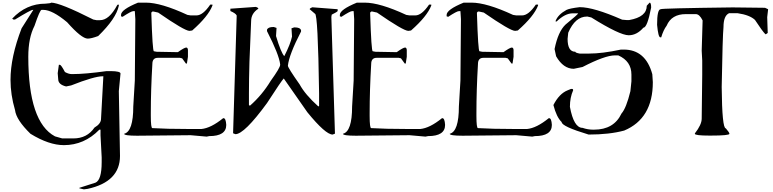

<svg xmlns="http://www.w3.org/2000/svg" viewBox="-20 -1019 5856 1454"><path d="M324.2 -991.2Q178.7 -991.2 72.3 -877.9L81.1 -871.1H93.8Q212.9 -944.3 228.5 -944.3H232.4L143.6 -804.7Q59.6 -586.9 59.6 -414.1Q59.6 -301.8 93.8 -185.5Q102.5 -111.3 210.9 -5.9Q350.6 80.1 463.9 80.1Q618.2 80.1 732.4 -37.1H741.2V5.9L750 172.9V209Q750 343.8 703.1 364.3L581.1 403.3V407.2L615.2 415L644.5 411.1Q888.7 357.4 888.7 162.1L879.9 -329.1L892.6 -461.9Q892.6 -479.5 821.3 -480.5H787.1Q625 -458 531.2 -458H522.5Q500 -458 471.7 -473.6Q443.4 -527.3 433.6 -528.3H425.8L417 -464.8L420.9 -418.9Q420.9 -378.9 480.5 -364.3L518.6 -372.1Q694.3 -441.4 757.8 -441.4H762.7L745.1 -119.1Q745.1 -82 695.3 -52.7Q639.6 29.3 535.2 29.3H451.2L396.5 13.7Q194.3 -93.8 194.3 -589.8Q194.3 -732.4 241.2 -823.2Q282.2 -944.3 294.9 -944.3H307.6Q376 -944.3 488.3 -850.6Q597.7 -726.6 644.5 -726.6Q670.9 -726.6 723.6 -746.1Q859.4 -877.9 879.9 -975.6V-983.4H871.1L867.2 -979.5Q806.6 -866.2 737.3 -866.2H710.9L686.5 -871.1Q433.6 -999 367.2 -999Q367.2 -994.1 324.2 -991.2Z M1025.4 -999Q896.5 -946.3 896.5 -906.2V-895.5L908.2 -891.6Q973.6 -934.6 989.3 -934.6H1001L1004.9 -874L1001 -409.2L989.3 -212.9Q989.3 -23.4 919.9 -5.9Q919.9 8.8 1017.6 8.8L1423.8 4.9L1544.9 15.6L1564.5 11.7Q1693.4 11.7 1693.4 -73.2Q1690.4 -124 1672.9 -124H1669.9Q1577.1 -48.8 1504.9 -42H1419.9Q1332 -42 1254.9 -43.9Q1187.5 -45.9 1133.8 -48.8Q1122.1 -48.8 1122.1 -141.6V-163.1Q1122.1 -336.9 1133.8 -534.2Q1133.8 -581.1 1174.8 -581.1H1342.8L1359.4 -577.1L1387.7 -538.1H1395.5L1403.3 -588.9V-638.7Q1403.3 -656.2 1391.6 -659.2Q1376 -659.2 1327.1 -624L1166 -627L1145.5 -630.9Q1134.8 -630.9 1126 -917V-923.8L1133.8 -931.6H1142.6L1177.7 -923.8Q1377.9 -785.2 1415 -785.2L1435.5 -788.1Q1557.6 -895.5 1588.9 -977.5V-984.4H1572.3Q1516.6 -902.3 1467.8 -902.3H1423.8L1399.4 -906.2Q1199.2 -999 1085 -999Z M1724.6 -953.1V-935.5Q1765.6 -918 1772.5 -901.4L1745.1 -9.8L1762.7 -2.9Q1830.1 -2.9 2002 -238.3Q2113.3 -410.2 2128.9 -424.8L2307.6 -168.9Q2445.3 0 2499 0L2516.6 -6.8L2489.3 -890.6L2492.2 -908.2Q2534.2 -928.7 2537.1 -935.5V-949.2L2344.7 -963.9Q2325.2 -956.1 2325.2 -949.2L2365.2 -915Q2387.7 -915 2396.5 -311.5V-217.8L2393.6 -213.9H2389.6Q2291 -302.7 2249 -379.9Q2160.2 -505.9 2160.2 -521.5Q2168.9 -604.5 2259.8 -780.3V-790Q2252.9 -811.5 2211.9 -811.5H2208L2187.5 -804.7L2191.4 -742.2Q2179.7 -685.5 2132.8 -593.8Q2107.4 -621.1 2070.3 -746.1L2074.2 -807.6L2053.7 -814.5H2049.8Q2010.7 -814.5 2002 -794.9V-783.2Q2092.8 -606.4 2101.6 -532.2V-528.3Q2101.6 -505.9 2030.3 -407.2Q1964.8 -298.8 1872.1 -217.8L1865.2 -224.6V-314.5Q1865.2 -412.1 1869.1 -550.8Q1874 -682.6 1881.8 -859.4Q1881.8 -918 1936.5 -953.1Q1936.5 -960.9 1917 -966.8Z M2682.6 -999Q2553.7 -946.3 2553.7 -906.2V-895.5L2565.4 -891.6Q2630.9 -934.6 2646.5 -934.6H2658.2L2662.1 -874L2658.2 -409.2L2646.5 -212.9Q2646.5 -23.4 2577.1 -5.9Q2577.1 8.8 2674.8 8.8L3081.1 4.9L3202.1 15.6L3221.7 11.7Q3350.6 11.7 3350.6 -73.2Q3347.7 -124 3330.1 -124H3327.1Q3234.4 -48.8 3162.1 -42H3077.1Q2989.3 -42 2912.1 -43.9Q2844.7 -45.9 2791 -48.8Q2779.3 -48.8 2779.3 -141.6V-163.1Q2779.3 -336.9 2791 -534.2Q2791 -581.1 2832 -581.1H3000L3016.6 -577.1L3044.9 -538.1H3052.7L3060.5 -588.9V-638.7Q3060.5 -656.2 3048.8 -659.2Q3033.2 -659.2 2984.4 -624L2823.2 -627L2802.7 -630.9Q2792 -630.9 2783.2 -917V-923.8L2791 -931.6H2799.8L2835 -923.8Q3035.2 -785.2 3072.3 -785.2L3092.8 -788.1Q3214.8 -895.5 3246.1 -977.5V-984.4H3229.5Q3173.8 -902.3 3125 -902.3H3081.1L3056.6 -906.2Q2856.4 -999 2742.2 -999Z M3491.2 -999Q3362.3 -946.3 3362.3 -906.2V-895.5L3374 -891.6Q3439.5 -934.6 3455.1 -934.6H3466.8L3470.7 -874L3466.8 -409.2L3455.1 -212.9Q3455.1 -23.4 3385.7 -5.9Q3385.7 8.8 3483.4 8.8L3889.6 4.9L4010.7 15.6L4030.3 11.7Q4159.2 11.7 4159.2 -73.2Q4156.2 -124 4138.7 -124H4135.7Q4043 -48.8 3970.7 -42H3885.7Q3797.9 -42 3720.7 -43.9Q3653.3 -45.9 3599.6 -48.8Q3587.9 -48.8 3587.9 -141.6V-163.1Q3587.9 -336.9 3599.6 -534.2Q3599.6 -581.1 3640.6 -581.1H3808.6L3825.2 -577.1L3853.5 -538.1H3861.3L3869.1 -588.9V-638.7Q3869.1 -656.2 3857.4 -659.2Q3841.8 -659.2 3793 -624L3631.8 -627L3611.3 -630.9Q3600.6 -630.9 3591.8 -917V-923.8L3599.6 -931.6H3608.4L3643.6 -923.8Q3843.8 -785.2 3880.9 -785.2L3901.4 -788.1Q4023.4 -895.5 4054.7 -977.5V-984.4H4038.1Q3982.4 -902.3 3933.6 -902.3H3889.6L3865.2 -906.2Q3665 -999 3550.8 -999Z M4877.9 -975.6Q4877.9 -890.6 4745.1 -867.2H4724.6L4691.4 -870.1Q4475.6 -964.8 4370.1 -964.8Q4295.9 -956.1 4270.5 -944.3Q4206.1 -909.2 4187.5 -860.4V-856.4H4195.3Q4259.8 -918 4316.4 -918H4358.4Q4358.4 -911.1 4262.7 -833Q4206.1 -779.3 4179.7 -647.5L4191.4 -592.8Q4246.1 -498 4325.2 -498L4391.6 -511.7Q4561.5 -599.6 4636.7 -599.6H4662.1Q4761.7 -555.7 4761.7 -454.1V-403.3L4753.9 -328.1Q4722.7 -200.2 4686.5 -159.2Q4628.9 -37.1 4478.5 -37.1H4470.7Q4430.7 -37.1 4391.6 -50.8Q4325.2 -50.8 4295.9 -210Q4295.9 -280.3 4320.3 -335Q4320.3 -345.7 4312.5 -345.7H4304.7L4278.3 -335Q4214.8 -309.6 4170.9 -223.6Q4194.3 -131.8 4233.4 -94.7Q4233.4 -61.5 4437.5 0Q4594.7 0 4707 -30.3Q4923.8 -121.1 4923.8 -396.5L4919.9 -457Q4869.1 -643.6 4703.1 -643.6H4682.6Q4540 -613.3 4441.4 -613.3H4370.1Q4336.9 -619.1 4336.9 -627Q4278.3 -627 4278.3 -724.6L4283.2 -771.5Q4335.9 -893.6 4424.8 -893.6H4428.7L4458 -886.7Q4673.8 -752 4741.2 -752Q4802.7 -752 4852.5 -809.6Q4881.8 -809.6 4911.1 -961.9Q4911.1 -999 4899.4 -999Z M5528.3 -962.9Q4983.4 -956.1 4983.4 -949.2Q4956.1 -949.2 4956.1 -831.1Q4964.8 -736.3 4980.5 -736.3H4987.3Q5003.9 -792 5028.3 -824.2Q5065.4 -912.1 5173.8 -912.1H5249Q5277.3 -912.1 5300.8 -864.3L5293.9 -634.8L5297.9 -560.5V-452.1L5293.9 -120.1Q5293.9 -75.2 5242.2 -8.8V-5.9Q5242.2 7.8 5352.5 7.8H5362.3Q5503.9 7.8 5503.9 -5.9Q5503.9 -15.6 5476.6 -46.9Q5448.2 -46.9 5445.3 -360.4Q5452.1 -748 5459 -814.5Q5459 -899.4 5501 -918.9H5566.4Q5658.2 -905.3 5697.3 -868.2Q5752.9 -783.2 5776.4 -759.8H5780.3L5793.9 -769.5L5790 -888.7L5796.9 -949.2L5773.4 -960Z"/></svg>

Font: Elementary Gothic 
Style: Regular
Weight: 400
Designer: Bill Roach / W.K. Roach
Version: Version 1.00 April 18, 2012, initial release